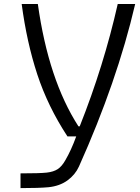

<svg xmlns="http://www.w3.org/2000/svg" viewBox="-20 -937 707 967"><path d="M319.7 -250Q220.7 -401 167.6 -562.8Q114.6 -724.6 89.2 -916.7H170.6Q224 -535.2 375 -300.8H381.5Q502.6 -605.5 572.9 -916.7H660.8Q569.7 -526 377.6 -98.3Q358.7 -56.6 319.7 -28.3Q280.6 0 224.6 5.9Q177.1 10.4 83.3 10.4V-63.8Q181 -63.8 215.5 -67.7Q250 -71.6 270.8 -85.3Q291.7 -99 309.2 -130.2Q338.5 -180.3 363.9 -250Z"/></svg>

Font: Monoid
Style: Regular
Weight: 400
Width: 4
Monospace: yes
Designer: Andreas Larsen (@larsenwork)
Version: Version 0.61